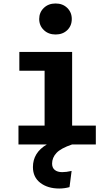

<svg xmlns="http://www.w3.org/2000/svg" viewBox="-20 -829 640 1102"><path d="M205 -720Q205 -758 231.5 -783.5Q258 -809 299 -809Q340 -809 366 -783.5Q392 -758 392 -720Q392 -681 366 -656Q340 -631 299 -631Q258 -631 231.5 -656.5Q205 -682 205 -720ZM530 -108V0H394Q329 22 304 49Q279 76 279 110Q279 134 294.5 146.5Q310 159 337 159Q361 159 391 152L379 245Q350 253 320 253Q254 253 211.5 220.5Q169 188 169 130Q169 47 249 0H86V-108H236V-423H91V-531H394V-108Z"/></svg>

Font: Fira Mono
Style: Bold
Weight: 700
Monospace: yes
Designer: Carrois Corporate & Edenspiekermann AG
Foundry: Carrois Corporate GbR & Edenspiekermann AG
Version: Version 3.206